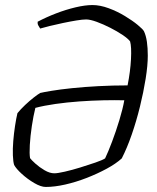

<svg xmlns="http://www.w3.org/2000/svg" viewBox="-20 -740 621 760"><path d="M161 0Q142 0 115.5 -15.5Q89 -31 66.5 -51.5Q44 -72 36 -87Q32 -99 31 -125Q30 -151 32.5 -181.5Q35 -212 39.5 -241.5Q44 -271 49 -292Q62 -308 79.5 -324.5Q97 -341 113 -353.5Q129 -366 139 -372Q151 -375 184 -380.5Q217 -386 265 -391Q313 -396 369.5 -399Q426 -402 485 -402Q496 -457 498.5 -506Q501 -555 495 -576Q487 -587 465.5 -601.5Q444 -616 416.5 -630Q389 -644 363 -653.5Q337 -663 321 -663Q307 -663 282.5 -659Q258 -655 229.5 -649Q201 -643 176.5 -637Q152 -631 139 -627Q135 -633 131.5 -639.5Q128 -646 129 -654Q163 -672 202 -687Q241 -702 279 -711Q317 -720 346 -720Q376 -720 410 -707.5Q444 -695 474.5 -676.5Q505 -658 525.5 -641Q546 -624 550 -616Q558 -599 561.5 -574.5Q565 -550 565 -520Q565 -481 556.5 -428Q548 -375 534 -318Q520 -261 501.5 -207.5Q483 -154 462 -113Q439 -92 402 -72Q365 -52 322.5 -35.5Q280 -19 238 -9.5Q196 0 161 0ZM195 -54Q208 -54 236.5 -60.5Q265 -67 297.5 -77Q330 -87 357.5 -96.5Q385 -106 396 -113Q408 -138 423.5 -179Q439 -220 452.5 -264.5Q466 -309 472 -343Q436 -344 389.5 -343Q343 -342 294 -338.5Q245 -335 199.5 -328.5Q154 -322 120 -313Q112 -281 106 -241Q100 -201 98 -166Q96 -131 99 -114Q104 -107 120 -92.5Q136 -78 156.5 -66Q177 -54 195 -54Z"/></svg>

Font: Texturina 72pt 72pt ExtraLight
Style: Italic
Weight: 200
Italic angle: -11°
Designer: Guillermo Torres Carreño
Foundry: Omnibus-Type
Version: Version 1.002; ttfautohint (v1.8.3)